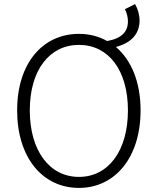

<svg xmlns="http://www.w3.org/2000/svg" viewBox="-20 -908 766 941"><path d="M367 -41C223 -41 126 -169 126 -367C126 -565 223 -688 367 -688C511 -688 607 -565 607 -367C607 -169 511 -41 367 -41ZM367 13C543 13 669 -135 669 -367C669 -507 623 -614 548 -678C618 -696 664 -738 664 -807C664 -835 656 -863 642 -888L592 -863C602 -845 607 -822 607 -803C607 -752 575 -719 505 -707C464 -730 418 -742 367 -742C189 -742 64 -598 64 -367C64 -135 189 13 367 13Z"/></svg>

Font: Noto Sans KR Light
Style: Regular
Weight: 300
Designer: Ryoko NISHIZUKA 西塚涼子 (kana, bopomofo & ideographs); Paul D. Hunt (Latin, Greek & Cyrillic); Sandoll Communications 산돌커뮤니
Foundry: Adobe
Version: Version 2.004;hotconv 1.0.118;makeotfexe 2.5.65603